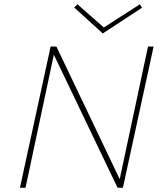

<svg xmlns="http://www.w3.org/2000/svg" viewBox="-20 -875 756 895"><path d="M459 -719 326 -840 341 -855 464 -747 632 -855 642 -839ZM696 -658 553 0H528L231 -620L99 0H73L216 -658H243L538 -40L670 -658Z"/></svg>

Font: Ysabeau Infant Extralight
Style: Italic
Weight: 200
Italic angle: -12°
Designer: Christian Thalmann (Catharsis Fonts)
Version: Version 0.003